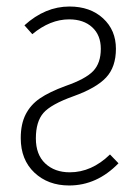

<svg xmlns="http://www.w3.org/2000/svg" viewBox="-20 -552 414 583"><path d="M190.9 -532.2Q253.9 -532.2 293 -496.3Q332 -460.4 332 -403.8Q332 -348.6 302.2 -316.7Q272.5 -284.7 203.1 -259.8Q134.8 -235.4 111.8 -209Q88.9 -182.6 88.9 -131.8Q88.9 -82.5 117.4 -55.7Q146 -28.8 191.9 -28.8Q258.3 -28.8 314 -83L339.8 -56.2Q274.4 11.2 189.9 11.2Q126 11.2 84.5 -27.8Q43 -66.9 43 -132.8Q43 -175.3 57.9 -204.6Q72.8 -233.9 101.3 -253.4Q129.9 -272.9 179.2 -291Q239.7 -312 262.9 -336.2Q286.1 -360.4 286.1 -403.8Q286.1 -445.3 260 -469.2Q233.9 -493.2 189.9 -493.2Q132.3 -493.2 78.1 -448.2L54.2 -475.1Q117.2 -532.2 190.9 -532.2Z"/></svg>

Font: Fira Sans Compressed ExtraLight
Style: Regular
Weight: 250
Width: 1
Designer: Carrois Corporate & Edenspiekermann AG
Foundry: Carrois Corporate GbR & Edenspiekermann AG
Version: Version 4.203;PS 004.203;hotconv 1.0.88;makeotf.lib2.5.64775